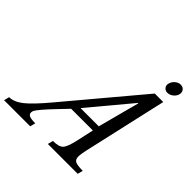

<svg xmlns="http://www.w3.org/2000/svg" viewBox="-346 -1150 1346 1346"><g transform="rotate(45 327.5 -476.5)"><path d="M551 -166Q539 -114 539 -89Q539 -60 558 -50Q577 -40 632 -40L622 0H326L336 -40Q395 -40 416 -62.5Q437 -85 455 -167L482 -290H267L204 -224Q152 -170 125 -138Q98 -106 92 -94.5Q86 -83 86 -74Q86 -55 103 -47.5Q120 -40 161 -40L151 0H-108L-98 -40Q-51 -40 1 -80.5Q53 -121 145 -231L606 -780H690ZM310 -340H491L573 -650H569ZM625 -898Q631 -921 650 -937Q669 -953 690 -953Q713 -953 725.5 -937Q738 -921 732 -898Q726 -877 706.5 -861.5Q687 -846 664 -846Q643 -846 631 -861.5Q619 -877 625 -898Z"/></g></svg>

Font: Libre Baskerville
Style: Italic
Weight: 400
Italic angle: -15°
Designer: Pablo Impallari, Rodrigo Fuenzalida
Foundry: Pablo Impallari, Rodrigo Fuenzalida
Version: Version 1.051;Glyphs 3.2.3 (3260)